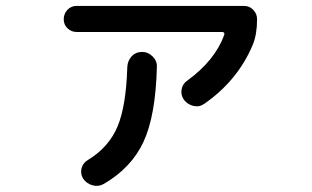

<svg xmlns="http://www.w3.org/2000/svg" viewBox="-20 -592 1040 640"><path d="M235.4 -485.4Q217.8 -485.4 205.1 -497.6Q192.4 -509.8 192.4 -527.8Q192.4 -545.9 204.6 -559.1Q216.8 -572.3 235.4 -572.3H793.9Q811.5 -572.3 824.2 -559.1Q836.9 -545.9 836.9 -528.3Q836.9 -478.5 823.2 -444.3Q773.4 -324.2 661.1 -246.1Q644.5 -234.4 625 -238.8Q605.5 -243.2 592.8 -259.8Q582 -275.4 585.4 -294.4Q588.9 -313.5 605.5 -324.2Q696.3 -390.6 727.5 -475.6Q729.5 -484.4 721.7 -485.4ZM404.3 -368.2Q405.3 -389.6 418.9 -404.3Q432.6 -418.9 454.1 -418.9Q473.6 -418.9 488.8 -403.8Q503.9 -388.7 502.9 -369.1Q499 -207 458.5 -119.6Q418 -32.2 325.2 21.5Q307.6 31.2 287.6 25.4Q267.6 19.5 256.8 2.9Q247.1 -13.7 252 -31.7Q256.8 -49.8 274.4 -59.6Q342.8 -101.6 371.6 -169.9Q400.4 -238.3 404.3 -368.2Z"/></svg>

Font: Rounded Mgen+ 1m medium
Style: Regular
Weight: 500
Designer: [Source Han Sans]
Ryoko NISHIZUKA  (kana & ideographs); Paul D. Hunt (Latin, Greek & Cyrillic); Wenlong ZHANG  (bopomofo
Version: Version 1.059.20150602